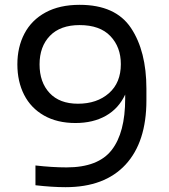

<svg xmlns="http://www.w3.org/2000/svg" viewBox="-20 -770 699 796"><path d="M587 -402V-354Q587 -181 500.5 -87.5Q414 6 252 6Q196 6 127 -2V-84Q197 -76 256 -76Q387 -76 443 -148Q499 -220 499 -361V-378Q472 -320 419 -290Q366 -260 293 -260Q217 -260 162.5 -291Q108 -322 80 -377Q52 -432 52 -503Q52 -575 81.5 -631Q111 -687 169 -718.5Q227 -750 310 -750Q459 -750 523 -654Q587 -558 587 -402ZM144 -503Q144 -429 185.5 -384.5Q227 -340 303 -340Q382 -340 431.5 -383.5Q481 -427 481 -504Q481 -575 437.5 -620.5Q394 -666 310 -666Q230 -666 187 -621.5Q144 -577 144 -503Z"/></svg>

Font: Sora-SIA
Style: Regular
Weight: 400
Designer: Jonathan Barnbrook, Julián Moncada
Foundry: Barnbrook Fonts
Version: Version 2.000